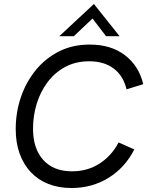

<svg xmlns="http://www.w3.org/2000/svg" viewBox="-20 -933 743 965"><path d="M339 12Q275 12 223 -8.5Q171 -29 134.5 -68Q98 -107 78.5 -161.5Q59 -216 59 -284Q59 -367 84.5 -443Q110 -519 158.5 -579Q207 -639 275.5 -674Q344 -709 431 -709Q538 -709 608 -655.5Q678 -602 700 -510L616 -484Q600 -552 551.5 -588.5Q503 -625 429 -625Q360 -625 307.5 -596.5Q255 -568 219 -520Q183 -472 164.5 -411.5Q146 -351 146 -286Q146 -186 197.5 -129Q249 -72 342 -72Q420 -72 480.5 -111Q541 -150 576 -217L655 -182Q609 -91 526 -39.5Q443 12 339 12ZM278 -751 452 -913 581 -751H513L445 -840L351 -751Z"/></svg>

Font: Hanken Grotesk
Style: Italic
Weight: 400
Italic angle: -8°
Designer: Alfredo Marco Pradil
Foundry: Hanken Design Co.
Version: Version 3.013